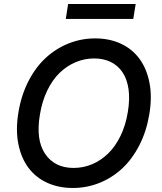

<svg xmlns="http://www.w3.org/2000/svg" viewBox="-20 -929 808 959"><path d="M725.5 -356.5Q711.3 -272 675.6 -202.8Q639.9 -133.5 589.7 -87Q539.4 -40.5 476.4 -15.3Q413.4 9.9 344.1 9.9Q272.4 9.9 215.2 -16.3Q158 -42.6 121.6 -91.6Q85.2 -140.6 71.4 -211.1Q57.5 -281.6 72.4 -370Q86.6 -454.5 122.3 -524Q158 -593.4 208.5 -639.9Q258.9 -686.4 322.3 -711.8Q385.7 -737.2 455.3 -737.2Q526.6 -737.2 583.5 -710.9Q640.3 -684.7 676.5 -635.5Q712.7 -586.3 726.6 -515.6Q740.4 -445 725.5 -356.5ZM618.6 -370Q629.3 -435.4 621.8 -485.3Q614.3 -535.2 591.3 -568.9Q568.2 -602.6 532.3 -619.9Q496.4 -637.1 450.6 -637.1Q402 -637.1 357.8 -618.4Q313.6 -599.8 277.5 -564.8Q241.5 -529.8 215.7 -476.2Q190 -422.6 179.3 -356.5Q158 -230.1 205.6 -160.2Q253.2 -90.2 347.7 -90.2Q396.3 -90.2 440.3 -108.8Q484.4 -127.5 520.2 -162.3Q556.1 -197.1 582 -250.4Q608 -303.6 618.6 -370ZM657.7 -909.1 645.6 -834.5H308.6L320.3 -909.1Z"/></svg>

Font: Karasuma Gothic
Style: Medium Italic
Weight: 500
Italic angle: 9.39998°
Designer: Rasmus Andersson / Ryoko Nishizuka
Foundry: Genbu
Version: Version 1.00